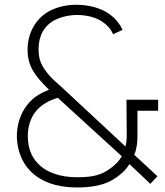

<svg xmlns="http://www.w3.org/2000/svg" viewBox="-20 -786 707 821"><path d="M567.7 -312.5H656.2V-359.4H520.8L521.9 -201C521.9 -186.5 519.8 -172.9 516.7 -159.4L246.9 -410.4C227.1 -428.1 207.3 -444.8 190.6 -463.5C158.3 -502.1 144.8 -528.1 144.8 -576C144.8 -632.3 168.8 -677.1 215.6 -701C243.8 -714.6 277.1 -721.9 310.4 -721.9C350 -721.9 389.6 -712.5 419.8 -691.7C439.6 -678.1 454.2 -661.5 463.5 -639.6L504.2 -658.3C491.7 -685.4 470.8 -710.4 445.8 -727.1C409.4 -753.1 356.2 -765.6 306.2 -765.6C268.8 -765.6 230.2 -758.3 194.8 -740.6C133.3 -709.4 97.9 -644.8 97.9 -574C97.9 -501 130.2 -461.5 189.6 -402.1C156.2 -389.6 122.9 -370.8 99 -340.6C65.6 -301 51 -246.9 52.1 -197.9C54.2 -144.8 71.9 -94.8 107.3 -57.3C154.2 -7.3 225 15.6 309.4 15.6C360.4 15.6 412.5 9.4 455.2 -13.5C484.4 -29.2 517.7 -56.3 533.3 -84.4L622.9 0L653.1 -32.3L554.2 -124C564.6 -149 567.7 -176 567.7 -201ZM501 -117.7C491.7 -103.1 478.1 -81.2 434.4 -54.2C397.9 -32.3 358.3 -28.1 307.3 -28.1C242.7 -28.1 177.1 -46.9 139.6 -89.6C112.5 -117.7 100 -157.3 99 -199C97.9 -240.6 109.4 -281.2 134.4 -311.5C157.3 -338.5 190.6 -357.3 227.1 -367.7Z"/></svg>

Font: Manrope Thin
Style: Regular
Weight: 100
Width: 4
Designer: Michael Sharanda
Foundry: Michael Sharanda
Version: Version 2.000;PS 002.000;hotconv 1.0.88;makeotf.lib2.5.64775